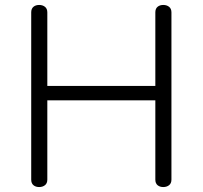

<svg xmlns="http://www.w3.org/2000/svg" viewBox="-20 -684 818 775"><path d="M106 -634Q106 -649 115 -656.5Q124 -664 138 -664Q152 -664 161.5 -656.5Q171 -649 171 -634V-337H607V-634Q607 -649 616 -656.5Q625 -664 639 -664Q653 -664 662.5 -656.5Q672 -649 672 -634V41Q672 56 662.5 63.5Q653 71 639 71Q625 71 616 63.5Q607 56 607 41V-279H171V41Q171 56 161.5 63.5Q152 71 138 71Q124 71 115 63.5Q106 56 106 41Z"/></svg>

Font: Cafe24 Ssurround air
Style: Light
Weight: 300
Designer: Cafe24 thkim, hmlim, mnelim, sdjeong, hskwak & 4IRTF
Foundry: Cafe24
Version: Version 1.001